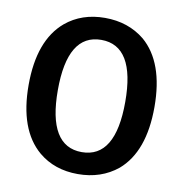

<svg xmlns="http://www.w3.org/2000/svg" viewBox="-80 -772 821 861"><g transform="rotate(10 330.5 -341.5)"><path d="M330.5 -597Q177 -597 177 -341.5Q177 -86 330.5 -86Q484 -86 484 -341.5Q484 -597 330.5 -597ZM151 -47Q44 -138 44 -341.5Q44 -545 151 -636Q224 -697 330 -697Q436 -697 511 -636Q617 -545 617 -341.5Q617 -138 511 -47Q436 14 330 14Q224 14 151 -47Z"/></g></svg>

Font: Signika Negative
Style: Semibold
Weight: 600
Designer: Anna Giedrys
Foundry: Anna Giedrys
Version: Version 1.001